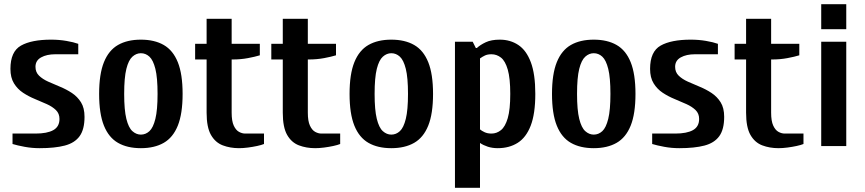

<svg xmlns="http://www.w3.org/2000/svg" viewBox="-20 -700 4145 920"><path d="M170 10Q133 10 98 3.5Q63 -3 40 -10V-60H150Q206 -60 235.5 -76.5Q265 -93 265 -130Q265 -156 248 -172.5Q231 -189 204.5 -201Q178 -213 147.5 -225.5Q117 -238 90.5 -255.5Q64 -273 47 -300.5Q30 -328 30 -370Q30 -453 80.5 -481.5Q131 -510 225 -510Q263 -510 298 -504Q333 -498 355 -490V-440H245Q204 -440 177 -425Q150 -410 150 -380Q150 -354 167 -337.5Q184 -321 210.5 -309Q237 -297 267.5 -284.5Q298 -272 324.5 -254.5Q351 -237 368 -210Q385 -183 385 -140Q385 -80 361.5 -47.5Q338 -15 290.5 -2.5Q243 10 170 10Z M655 10Q590 10 545.5 -15.5Q501 -41 478 -98Q455 -155 455 -250Q455 -345 478 -402Q501 -459 545.5 -484.5Q590 -510 655 -510Q720 -510 764.5 -484.5Q809 -459 832 -402Q855 -345 855 -250Q855 -155 832 -98Q809 -41 764.5 -15.5Q720 10 655 10ZM655 -55Q678 -55 696 -71.5Q714 -88 724.5 -130.5Q735 -173 735 -250Q735 -328 724.5 -370Q714 -412 696 -428.5Q678 -445 655 -445Q633 -445 614.5 -428.5Q596 -412 585.5 -370Q575 -328 575 -250Q575 -173 585.5 -130.5Q596 -88 614.5 -71.5Q633 -55 655 -55Z M1125 10Q1083 10 1047.4 -3.5Q1011.8 -17 990.9 -53.5Q970 -90 970 -160V-415H915V-490H970V-610H1090V-490H1225V-435Q1202.5 -428 1167.8 -421.5Q1133 -415 1095 -415H1090V-160Q1090 -120 1100 -98.3Q1110 -76.6 1125 -68.3Q1140 -60 1155 -60H1245V-10Q1232.8 -5 1211.9 -0.5Q1191 4 1168 7Q1145 10 1125 10Z M1490 10Q1448 10 1412.4 -3.5Q1376.8 -17 1355.9 -53.5Q1335 -90 1335 -160V-415H1280V-490H1335V-610H1455V-490H1590V-435Q1567.5 -428 1532.8 -421.5Q1498 -415 1460 -415H1455V-160Q1455 -120 1465 -98.3Q1475 -76.6 1490 -68.3Q1505 -60 1520 -60H1610V-10Q1597.8 -5 1576.9 -0.5Q1556 4 1533 7Q1510 10 1490 10Z M1855 10Q1790 10 1745.5 -15.5Q1701 -41 1678 -98Q1655 -155 1655 -250Q1655 -345 1678 -402Q1701 -459 1745.5 -484.5Q1790 -510 1855 -510Q1920 -510 1964.5 -484.5Q2009 -459 2032 -402Q2055 -345 2055 -250Q2055 -155 2032 -98Q2009 -41 1964.5 -15.5Q1920 10 1855 10ZM1855 -55Q1878 -55 1896 -71.5Q1914 -88 1924.5 -130.5Q1935 -173 1935 -250Q1935 -328 1924.5 -370Q1914 -412 1896 -428.5Q1878 -445 1855 -445Q1833 -445 1814.5 -428.5Q1796 -412 1785.5 -370Q1775 -328 1775 -250Q1775 -173 1785.5 -130.5Q1796 -88 1814.5 -71.5Q1833 -55 1855 -55Z M2160 200V-500H2245L2260 -470H2265Q2281 -485 2307.5 -497.5Q2334 -510 2375 -510Q2425 -510 2463.5 -484.5Q2502 -459 2523.5 -402Q2545 -345 2545 -250Q2545 -155 2523 -98Q2501 -41 2460.5 -15.5Q2420 10 2365 10Q2339 10 2317.5 3Q2296 -4 2280 -15V200ZM2335 -60Q2360 -60 2380.5 -76.5Q2401 -93 2413 -134Q2425 -175 2425 -250Q2425 -325 2413 -366.5Q2401 -408 2380.5 -424Q2360 -440 2335 -440Q2316 -440 2303.5 -434Q2291 -428 2280 -420V-80Q2288 -73 2302 -66.5Q2316 -60 2335 -60Z M2825 10Q2760 10 2715.5 -15.5Q2671 -41 2648 -98Q2625 -155 2625 -250Q2625 -345 2648 -402Q2671 -459 2715.5 -484.5Q2760 -510 2825 -510Q2890 -510 2934.5 -484.5Q2979 -459 3002 -402Q3025 -345 3025 -250Q3025 -155 3002 -98Q2979 -41 2934.5 -15.5Q2890 10 2825 10ZM2825 -55Q2848 -55 2866 -71.5Q2884 -88 2894.5 -130.5Q2905 -173 2905 -250Q2905 -328 2894.5 -370Q2884 -412 2866 -428.5Q2848 -445 2825 -445Q2803 -445 2784.5 -428.5Q2766 -412 2755.5 -370Q2745 -328 2745 -250Q2745 -173 2755.5 -130.5Q2766 -88 2784.5 -71.5Q2803 -55 2825 -55Z M3235 10Q3198 10 3163 3.5Q3128 -3 3105 -10V-60H3215Q3271 -60 3300.5 -76.5Q3330 -93 3330 -130Q3330 -156 3313 -172.5Q3296 -189 3269.5 -201Q3243 -213 3212.5 -225.5Q3182 -238 3155.5 -255.5Q3129 -273 3112 -300.5Q3095 -328 3095 -370Q3095 -453 3145.5 -481.5Q3196 -510 3290 -510Q3328 -510 3363 -504Q3398 -498 3420 -490V-440H3310Q3269 -440 3242 -425Q3215 -410 3215 -380Q3215 -354 3232 -337.5Q3249 -321 3275.5 -309Q3302 -297 3332.5 -284.5Q3363 -272 3389.5 -254.5Q3416 -237 3433 -210Q3450 -183 3450 -140Q3450 -80 3426.5 -47.5Q3403 -15 3355.5 -2.5Q3308 10 3235 10Z M3710 10Q3668 10 3632.4 -3.5Q3596.8 -17 3575.9 -53.5Q3555 -90 3555 -160V-415H3500V-490H3555V-610H3675V-490H3810V-435Q3787.5 -428 3752.8 -421.5Q3718 -415 3680 -415H3675V-160Q3675 -120 3685 -98.3Q3695 -76.6 3710 -68.3Q3725 -60 3740 -60H3830V-10Q3817.8 -5 3796.9 -0.5Q3776 4 3753 7Q3730 10 3710 10Z M3915 0V-500H4035V0ZM3915 -560V-680H4035V-560Z"/></svg>

Font: Cuprum
Style: Regular
Weight: 400
Designer: Jovanny Lemonad
Foundry: Jovanny Lemonad
Version: Version 3.000